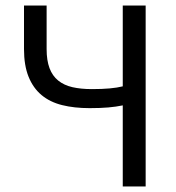

<svg xmlns="http://www.w3.org/2000/svg" viewBox="-20 -676 638 696"><path d="M425 0V-294Q401 -289 372.5 -286.5Q344 -284 305 -284Q249 -284 205 -295Q161 -306 130.5 -331.5Q100 -357 83.5 -398Q67 -439 67 -498V-656H149V-498Q149 -457 159.5 -429Q170 -401 191 -384Q212 -367 242.5 -360Q273 -353 313 -353Q350 -353 377.5 -355.5Q405 -358 425 -363V-656H508V0Z"/></svg>

Font: Pinyin1712
Style: Regular
Weight: 400
Version: Version 1